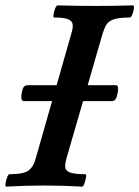

<svg xmlns="http://www.w3.org/2000/svg" viewBox="-31 -688 517 712"><path d="M-8 4Q-12 4 -10.5 -7.5Q-9 -19 -4.5 -30.5Q0 -42 4 -42Q58 -42 76 -56.5Q94 -71 101 -99L234 -565Q240 -584 238.5 -597Q237 -610 222 -616.5Q207 -623 170 -623Q166 -623 167.5 -634Q169 -645 173.5 -656.5Q178 -668 183 -668Q218 -667 253 -666.5Q288 -666 323 -666Q358 -666 393 -666.5Q428 -667 462 -668Q467 -668 465.5 -656.5Q464 -645 459.5 -634Q455 -623 449 -623Q411 -623 391.5 -616.5Q372 -610 364 -597Q356 -584 350 -565L215 -99Q210 -80 211 -67.5Q212 -55 228.5 -48.5Q245 -42 285 -42Q290 -42 288 -30.5Q286 -19 282 -7.5Q278 4 273 4Q238 2 203 1Q168 0 133 0Q98 0 62.5 1Q27 2 -8 4ZM57 -313Q48 -313 48 -328Q48 -340 52.5 -356Q57 -372 72 -372H399Q407 -372 407 -359Q407 -346 402 -329.5Q397 -313 384 -313Z"/></svg>

Font: Junicode
Style: Bold Italic
Weight: 700
Italic angle: -11°
Designer: Peter S. Baker
Version: Version 2.100; ttfautohint (v1.8.4)